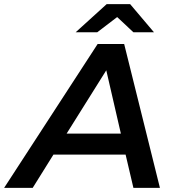

<svg xmlns="http://www.w3.org/2000/svg" viewBox="-78 -914 847 934"><path d="M-58 0 397 -700H526L700 0H571L533 -162H182L81 0ZM246 -264H510L439 -572ZM290 -757 441 -894H555L671 -757H571L492 -831L395 -757Z"/></svg>

Font: Montserrat SemiBold
Style: Italic
Weight: 600
Italic angle: -11.3°
Designer: Julieta Ulanovsky
Foundry: Julieta Ulanovsky
Version: Version 9.000; ttfautohint (v1.8.4.7-5d5b)